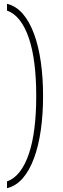

<svg xmlns="http://www.w3.org/2000/svg" viewBox="-20 -771 334 1012"><path d="M17 185Q55 172 84 134.5Q113 97 132.5 39Q152 -19 161.5 -96Q171 -173 171 -265Q171 -357 161.5 -434Q152 -511 132.5 -569Q113 -627 84 -664.5Q55 -702 17 -715V-751Q65 -739 100 -698.5Q135 -658 159 -593.5Q183 -529 195 -445.5Q207 -362 207 -265Q207 -168 195 -84.5Q183 -1 159 63.5Q135 128 100 168.5Q65 209 17 221Z"/></svg>

Font: Georama ExtraLight
Style: Regular
Weight: 250
Version: Version 1.001